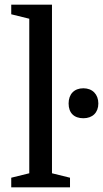

<svg xmlns="http://www.w3.org/2000/svg" viewBox="-20 -800 440 820"><path d="M28 -41V0H279V-41L202 -60V-780H28V-739L105 -720V-60ZM273 -358C273 -318 296 -295 336 -295C375 -295 400 -319 400 -358C400 -397 375 -423 336 -423C297 -423 273 -398 273 -358Z"/></svg>

Font: Domine
Style: Regular
Weight: 400
Designer: Pablo Impallari, Rodrigo Fuenzalida, Brenda Gallo
Foundry: Pablo Impallari, Rodrigo Fuenzalida, Brenda Gallo
Version: Version 2.000